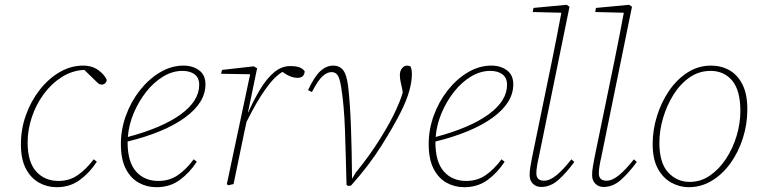

<svg xmlns="http://www.w3.org/2000/svg" viewBox="-20 -766 3171 799"><path d="M216 13Q176 13 142 -6Q108 -25 87.5 -64.5Q67 -104 67 -165Q67 -229 88 -287.5Q109 -346 145.5 -392.5Q182 -439 228.5 -466Q275 -493 326 -493Q364 -493 390 -473.5Q416 -454 424 -434Q424 -426 418 -420Q412 -414 404 -414Q394 -414 386.5 -421Q379 -428 364 -443L331 -475H328Q279 -472 236.5 -445Q194 -418 162 -374.5Q130 -331 112.5 -278.5Q95 -226 95 -173Q95 -92 130.5 -52.5Q166 -13 224 -13Q269 -13 304 -37.5Q339 -62 370 -103L383 -93Q353 -47 312 -17Q271 13 216 13Z M739 -471Q698 -471 659 -447.5Q620 -424 588.5 -384Q557 -344 536.5 -295.5Q516 -247 512 -196Q655 -234 732 -290Q809 -346 809 -413Q809 -442 790 -456.5Q771 -471 739 -471ZM631 13Q591 13 557.5 -5.5Q524 -24 503.5 -63.5Q483 -103 483 -167Q483 -227 504 -285Q525 -343 562 -390Q599 -437 646 -465Q693 -493 744 -493Q782 -493 808.5 -473.5Q835 -454 835 -415Q835 -339 750 -277Q665 -215 511 -177V-174Q511 -92 546 -52.5Q581 -13 639 -13Q685 -13 720 -37Q755 -61 786 -103L799 -93Q769 -47 728 -17Q687 13 631 13Z M924 0 1021 -457 900 -459 904 -475 1036 -490 1050 -482 1012 -299 1013 -298Q1036 -350 1062.5 -394Q1089 -438 1120 -464.5Q1151 -491 1188 -491Q1214 -491 1228 -485Q1242 -479 1248 -469Q1246 -442 1218 -442Q1192 -442 1164 -461L1156 -467Q1121 -447 1083 -392.5Q1045 -338 1006 -259L996 -213Q985 -160 974 -106.5Q963 -53 952 0L930 5Z M1422 3Q1419 -125 1415.5 -226Q1412 -327 1400 -402Q1394 -440 1385 -453Q1376 -466 1360 -466Q1342 -466 1323 -449.5Q1304 -433 1278 -383L1262 -391Q1288 -447 1313 -470Q1338 -493 1367 -493Q1393 -493 1408 -474Q1423 -455 1429 -405Q1437 -334 1440.5 -237.5Q1444 -141 1445 -22L1460 -47Q1518 -118 1562.5 -189.5Q1607 -261 1630 -313Q1637 -328 1643.5 -344.5Q1650 -361 1656 -381L1654 -394Q1651 -408 1647.5 -424Q1644 -440 1644 -453Q1644 -471 1653 -482Q1662 -493 1674 -493Q1683 -493 1689 -489Q1691 -483 1692.5 -476Q1694 -469 1694 -457Q1694 -426 1683 -387Q1672 -348 1648 -300Q1620 -244 1568.5 -161.5Q1517 -79 1441 6L1429 8Z M2020 -471Q1979 -471 1940 -447.5Q1901 -424 1869.5 -384Q1838 -344 1817.5 -295.5Q1797 -247 1793 -196Q1936 -234 2013 -290Q2090 -346 2090 -413Q2090 -442 2071 -456.5Q2052 -471 2020 -471ZM1912 13Q1872 13 1838.5 -5.5Q1805 -24 1784.5 -63.5Q1764 -103 1764 -167Q1764 -227 1785 -285Q1806 -343 1843 -390Q1880 -437 1927 -465Q1974 -493 2025 -493Q2063 -493 2089.5 -473.5Q2116 -454 2116 -415Q2116 -339 2031 -277Q1946 -215 1792 -177V-174Q1792 -92 1827 -52.5Q1862 -13 1920 -13Q1966 -13 2001 -37Q2036 -61 2067 -103L2080 -93Q2050 -47 2009 -17Q1968 13 1912 13Z M2232 12Q2211 12 2197.5 -1.5Q2184 -15 2184 -37Q2184 -54 2187 -71Q2190 -88 2194 -110L2278 -518Q2288 -568 2297.5 -616Q2307 -664 2316 -713L2197 -716L2200 -733L2338 -746L2350 -738L2222 -111Q2218 -95 2215 -76.5Q2212 -58 2212 -45Q2212 -14 2244 -14Q2268 -14 2296 -37Q2324 -60 2358 -103L2370 -92Q2337 -47 2304 -17.5Q2271 12 2232 12Z M2492 12Q2471 12 2457.5 -1.5Q2444 -15 2444 -37Q2444 -54 2447 -71Q2450 -88 2454 -110L2538 -518Q2548 -568 2557.5 -616Q2567 -664 2576 -713L2457 -716L2460 -733L2598 -746L2610 -738L2482 -111Q2478 -95 2475 -76.5Q2472 -58 2472 -45Q2472 -14 2504 -14Q2528 -14 2556 -37Q2584 -60 2618 -103L2630 -92Q2597 -47 2564 -17.5Q2531 12 2492 12Z M2846 13Q2809 13 2774.5 -5.5Q2740 -24 2718 -63.5Q2696 -103 2696 -167Q2696 -225 2714 -283Q2732 -341 2764.5 -388.5Q2797 -436 2841.5 -464.5Q2886 -493 2939 -493Q2981 -493 3015 -474Q3049 -455 3069.5 -415Q3090 -375 3090 -311Q3090 -249 3071.5 -191Q3053 -133 3020 -87Q2987 -41 2942.5 -14Q2898 13 2846 13ZM2850 -9Q2896 -9 2934.5 -35.5Q2973 -62 3001.5 -105.5Q3030 -149 3045.5 -201Q3061 -253 3061 -304Q3061 -390 3027 -430.5Q2993 -471 2937 -471Q2889 -471 2850 -444Q2811 -417 2783 -372.5Q2755 -328 2739.5 -275.5Q2724 -223 2724 -172Q2724 -88 2760.5 -48.5Q2797 -9 2850 -9Z"/></svg>

Font: Source Serif 4 SmText ExtraLight
Style: Italic
Weight: 200
Italic angle: -12°
Designer: Frank Grießhammer
Foundry: Adobe
Version: Version 4.005;hotconv 1.1.0;makeotfexe 2.6.0